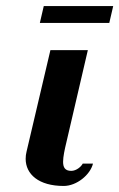

<svg xmlns="http://www.w3.org/2000/svg" viewBox="-20 -606 395 636"><path d="M125 -586 112 -530H342L355 -586ZM200 -135 271 -440H147L68 -104C66 -96 65 -88 65 -80C65 -29 108 10 191 10C234 10 279 -27 288 -64H254C249 -54 233 -40 216 -40C195 -40 189 -52 189 -70C189 -87 194 -110 200 -135Z"/></svg>

Font: Pfennig
Style: BoldItalic
Weight: 700
Italic angle: -13°
Version: Version 20100423